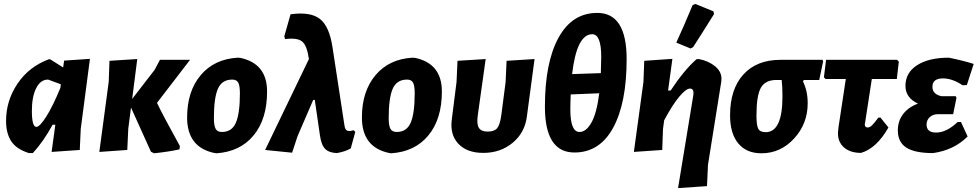

<svg xmlns="http://www.w3.org/2000/svg" viewBox="-20 -773 5000 982"><path d="M128 10Q64 -10 37.5 -50.5Q11 -91 11 -155Q11 -258 69.5 -345Q128 -432 230 -470H236L303 -428L308 -463L440 -472L393 -114L388 -6L244 4L263 -135H249Q203 -50 148 10ZM143 -206Q143 -124 166 -124Q183 -124 216.5 -176.5Q250 -229 289 -324L291 -342L226 -366Q187 -366 165 -322Q143 -278 143 -206Z M488 4 536 -354 540 -462 682 -471 656 -267 771 -416 798 -467H952L783 -247Q810 -189 900 -26L898 -9Q844 3 768 11L752 3L650 -223L636 -114L631 -6Z M1196 -478 1209 -477Q1346 -448 1346 -305Q1346 -164 1277 -80.5Q1208 3 1087 11L1074 9Q937 -21 937 -172Q937 -306 1006.5 -388.5Q1076 -471 1196 -478ZM1168 -366Q1115 -366 1094.5 -319Q1074 -272 1074 -169Q1074 -130 1083 -114Q1092 -98 1115 -98Q1166 -98 1186.5 -145.5Q1207 -193 1207 -296Q1207 -335 1198.5 -350.5Q1190 -366 1168 -366Z M1474 8 1336 -6 1560 -471Q1550 -541 1525 -561Q1500 -581 1438 -573L1434 -587L1466 -700Q1568 -714 1616.5 -676Q1665 -638 1681 -529L1742 -130Q1745 -110 1755.5 -105Q1766 -100 1789 -107L1797 -98L1774 -14Q1745 3 1702 10Q1662 8 1642.5 -12Q1623 -32 1616 -83L1590 -262H1582L1502 -77Z M2090 -478 2103 -477Q2240 -448 2240 -305Q2240 -164 2171 -80.5Q2102 3 1981 11L1968 9Q1831 -21 1831 -172Q1831 -306 1900.5 -388.5Q1970 -471 2090 -478ZM2062 -366Q2009 -366 1988.5 -319Q1968 -272 1968 -169Q1968 -130 1977 -114Q1986 -98 2009 -98Q2060 -98 2080.5 -145.5Q2101 -193 2101 -296Q2101 -335 2092.5 -350.5Q2084 -366 2062 -366Z M2452 9Q2368 9 2324 -38Q2280 -85 2291 -164L2315 -354L2320 -462L2464 -471L2424 -186Q2417 -139 2429 -119.5Q2441 -100 2474 -100Q2508 -100 2522.5 -117Q2537 -134 2544 -184L2566 -354L2571 -462L2714 -471L2675 -179Q2665 -95 2602.5 -43Q2540 9 2452 9Z M2918 7Q2767 7 2767 -227Q2767 -453 2836.5 -580Q2906 -707 3035 -707Q3185 -707 3185 -471Q3185 -246 3116 -119.5Q3047 7 2918 7ZM3009 -598Q2930 -598 2906 -394L3053 -399Q3055 -451 3055 -482Q3055 -598 3009 -598ZM2944 -98Q2978 -98 3005 -146Q3032 -194 3045 -296L2899 -290Q2897 -244 2897 -214Q2897 -98 2944 -98Z M3522 -746 3536 -753 3629 -715 3632 -701Q3569 -600 3525 -532L3512 -525L3439 -555Q3478 -640 3522 -746ZM3419 -472 3397 -310H3410Q3477 -412 3542 -470L3555 -471Q3605 -461 3638 -433.5Q3671 -406 3670 -368L3669 -355L3601 70L3596 179L3448 189L3526 -286L3527 -297Q3527 -320 3509 -320Q3489 -320 3454.5 -279Q3420 -238 3377 -158L3371 -114L3367 -6L3222 4L3271 -354L3275 -462Z M3874 11Q3798 11 3756 -39.5Q3714 -90 3714 -183Q3714 -317 3782 -392Q3850 -467 3972 -467H4187L4190 -459L4170 -364H4091L4087 -356Q4111 -308 4111 -245Q4111 -140 4041.5 -64.5Q3972 11 3874 11ZM3896 -97Q3982 -97 3982 -280Q3982 -328 3978 -364H3951Q3894 -364 3871.5 -324Q3849 -284 3849 -182Q3849 -131 3858.5 -114Q3868 -97 3896 -97Z M4384 9Q4328 9 4296 -19.5Q4264 -48 4266 -97L4269 -125L4306 -369H4202L4194 -378L4205 -467H4568L4577 -458L4567 -369H4439L4405 -148L4403 -137Q4403 -121 4418 -121Q4428 -121 4439 -131Q4450 -141 4472 -171L4483 -172L4524 -121Q4464 -15 4384 9Z M4752 10Q4659 10 4615.5 -18Q4572 -46 4572 -106Q4572 -154 4599 -189.5Q4626 -225 4675 -243Q4611 -273 4611 -334Q4611 -401 4670.5 -439.5Q4730 -478 4833 -478Q4907 -463 4960 -446L4925 -338L4903 -337Q4851 -372 4803 -372Q4749 -372 4749 -329Q4749 -291 4795 -281H4868L4872 -273L4855 -189H4778Q4752 -189 4735.5 -174Q4719 -159 4719 -136Q4719 -95 4768 -95Q4821 -95 4878 -149H4895L4929 -75Q4859 -5 4752 10Z"/></svg>

Font: Alegreya Sans SC ExtraBold
Style: Italic
Weight: 800
Italic angle: -7°
Designer: Juan Pablo del Peral
Foundry: Huerta Tipografica
Version: Version 2.007